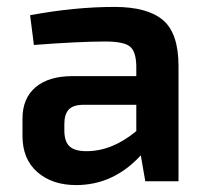

<svg xmlns="http://www.w3.org/2000/svg" viewBox="-20 -524 602 555"><path d="M311 -504Q406 -504 451 -466Q496 -428 496 -333V0H400L387 -75Q308 11 200 11Q131 11 88 -26.5Q45 -64 45 -131V-181Q45 -240 83 -272Q121 -304 190 -304H374V-334Q373 -376 355 -390Q337 -404 284 -404Q208 -404 78 -394L67 -480Q196 -504 311 -504ZM166 -147Q166 -115 181 -101Q196 -87 230 -87Q304 -87 374 -145V-221H218Q189 -220 177.5 -206Q166 -192 166 -166Z"/></svg>

Font: Exo 2 Semi Bold
Style: Regular
Weight: 600
Designer: Natanael Gama
Version: Version 1.001;PS 001.001;hotconv 1.0.88;makeotf.lib2.5.64775